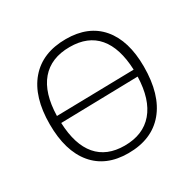

<svg xmlns="http://www.w3.org/2000/svg" viewBox="-144 -800 973 960"><g transform="rotate(-30 342.0 -319.5)"><path d="M618 -331Q618 -169 544.5 -81.5Q471 6 335 6Q206 6 136 -78Q66 -162 66 -316Q66 -474 139.5 -559.5Q213 -645 348 -645Q478 -645 548 -563Q618 -481 618 -331ZM118 -334 566 -343Q561 -470 505.5 -535.5Q450 -601 345 -601Q237 -601 179 -533Q121 -465 118 -334ZM566 -303 119 -293Q124 -166 179.5 -101Q235 -36 338 -36Q445 -36 503.5 -104.5Q562 -173 566 -303Z"/></g></svg>

Font: t
Style: Regular
Weight: 300
Designer: Juan Pablo del Peral
Foundry: Huerta Tipografica
Version: Version 2.004; ttfautohint (v1.8.1)